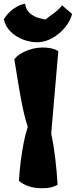

<svg xmlns="http://www.w3.org/2000/svg" viewBox="-37 -1002 407 1032"><path d="M190.9 9.8Q147.5 9.8 116 -1.2Q84.5 -12.2 64.9 -30.3Q67.4 -78.1 74 -132.1Q80.6 -186 90.6 -235.8Q100.6 -285.6 112.3 -320.3Q95.2 -372.1 82.3 -437Q69.3 -502 59.1 -566.9Q48.8 -631.8 40 -683.1Q49.3 -697.3 72 -711.9Q94.7 -726.6 127 -736.6Q159.2 -746.6 195.3 -746.6Q218.3 -746.6 238.5 -742.2Q258.8 -737.8 276.4 -727.1L238.3 -284.7Q251 -225.1 259.8 -151.9Q268.6 -78.6 272.5 -9.3Q243.2 9.8 190.9 9.8ZM165.5 -774.9Q126 -774.4 86.9 -789.3Q47.9 -804.2 19.8 -832.3Q-8.3 -860.4 -16.6 -898.4Q5.9 -934.6 37.6 -956.1Q69.3 -977.5 98.1 -982.4Q102.1 -949.2 123 -931.4Q144 -913.6 168.7 -906.2Q193.4 -898.9 208 -897Q224.1 -911.1 250.2 -929.4Q276.4 -947.8 296.9 -973.1L350.6 -927.2Q340.3 -887.7 311.5 -853.3Q282.7 -818.8 244.4 -797.4Q206.1 -775.9 165.5 -774.9Z"/></svg>

Font: Fruktur
Style: Regular
Weight: 400
Designer: Viktoriya Grabowska, Eben Sorkin
Foundry: Viktoriya Grabowska
Version: Version 1.008; ttfautohint (v1.8.4.7-5d5b)